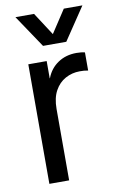

<svg xmlns="http://www.w3.org/2000/svg" viewBox="-83 -766 497 813"><g transform="rotate(-10 165.5 -360.0)"><path d="M62 0V-514H141V-440H142Q157 -480 191 -503Q225 -526 271 -526Q281 -526 290.5 -525Q300 -524 307 -522V-444Q297 -446 289 -446.5Q281 -447 271 -447Q238 -447 209.5 -431.5Q181 -416 164 -385Q147 -354 147 -307V0ZM137 -580 43 -720H123L206 -592H167L251 -720H331L237 -580Z"/></g></svg>

Font: TikTok Sans 24pt
Style: Regular
Weight: 400
Version: Version 4.000